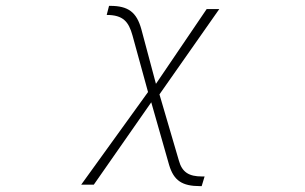

<svg xmlns="http://www.w3.org/2000/svg" viewBox="-20 -521 1040 655"><path d="M432 -400 485 -207 257 109H300L496 -172L557 42C573 95 601 114 663 114H668L678 81H669C625 81 601 67 590 26L524 -199L728 -490H685L512 -235L462 -422C446 -479 418 -501 356 -501H352L344 -470C400 -470 419 -447 432 -400Z"/></svg>

Font: LINE Seed JP_OTF Thin
Style: Regular
Weight: 250
Designer: LY Corporation & Fontrix & Fontworks
Version: Version 1.007